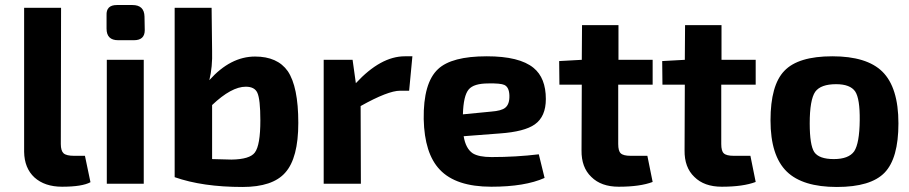

<svg xmlns="http://www.w3.org/2000/svg" viewBox="-20 -731 3618 764"><path d="M222 -158Q222 -131 233 -121Q244 -111 275 -111H318L340 -6Q307 12 227 12Q158 12 117 -25Q77 -62 76 -127V-700H223Z M507 -711Q554 -711 555 -665L556 -611Q556 -571 513 -571H450Q404 -571 404 -617V-670Q402 -711 445 -711ZM405 0V-493H552V0Z M824 -529Q826 -465 813 -412Q897 -506 995 -506Q1084 -506 1125 -448Q1167 -386 1167 -242Q1167 -102 1115 -44Q1065 13 945 13Q786 13 675 -26V-700H822ZM824 -98 901 -96Q974 -97 994 -124Q1016 -153 1016 -252Q1016 -336 1004 -362Q993 -386 958 -386Q901 -386 824 -313Z M1608 -370H1572Q1524 -370 1415 -309L1416 0H1268V-493H1383L1396 -400Q1495 -507 1591 -507H1621Z M2147 -23Q2069 12 1935 12Q1794 12 1730 -56Q1669 -120 1666 -257Q1664 -401 1723 -456Q1777 -507 1917 -507Q2047 -507 2103 -461Q2152 -421 2152 -337Q2152 -267 2108 -236Q2067 -207 1969 -200L1825 -189Q1833 -140 1861 -121Q1885 -106 1936 -106Q2033 -106 2124 -117ZM1935 -287Q1975 -290 1990 -302Q2008 -316 2007 -351Q2006 -384 1987 -393Q1972 -400 1923 -399Q1865 -399 1845 -375Q1824 -350 1822 -276Z M2440 -158Q2440 -130 2450 -121Q2460 -111 2490 -111H2556L2577 -7Q2527 12 2442 12Q2372 12 2333 -27Q2293 -65 2294 -133L2295 -394H2206L2205 -488L2295 -493L2296 -631H2441V-493H2577V-394H2440Z M2850 -158Q2850 -130 2860 -121Q2870 -111 2900 -111H2966L2987 -7Q2937 12 2852 12Q2782 12 2743 -27Q2703 -65 2704 -133L2705 -394H2616L2615 -488L2705 -493L2706 -631H2851V-493H2987V-394H2850Z M3491 -446Q3555 -383 3555 -240Q3555 -101 3500 -44Q3445 13 3310 13Q3174 13 3111 -48Q3046 -111 3046 -252Q3046 -392 3101 -449Q3156 -507 3292 -507Q3429 -507 3491 -446ZM3224 -366Q3202 -334 3202 -240Q3202 -154 3220 -126Q3239 -98 3298 -98Q3357 -98 3379 -129Q3400 -161 3401 -252Q3402 -338 3383 -367Q3363 -396 3307 -396Q3246 -396 3224 -366Z"/></svg>

Font: Taylor Sans Bold LRS
Style: Bold
Weight: 700
Italic angle: -8°
Designer: Natanael Gama
Version: Version 1.001 September 8, 2015